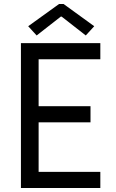

<svg xmlns="http://www.w3.org/2000/svg" viewBox="-20 -934 576 954"><path d="M84 -719.7H478.5V-639.6H171.9V-406.2H429.7V-326.2H171.9V-80.1H478.5V0H84ZM120.1 -803.7 273.4 -914.1H295.9L448.2 -803.7L406.2 -757.8L286.1 -851.6H282.2L162.1 -757.8Z"/></svg>

Font: Reddit Sans Vanilla
Style: Regular
Weight: 400
Designer: Stephen Hutchings
Foundry: Reddit
Version: Version 1.013